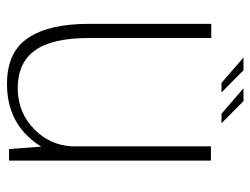

<svg xmlns="http://www.w3.org/2000/svg" viewBox="-106 -622 734 563"><g transform="rotate(90 261.5 -341.0)"><path d="M417.5 0H451.5V-592H409.5V-182Q405 -119 360.5 -75Q311 -25.5 239 -25.5Q165 -25.5 128.5 -75.8Q92 -126 92 -233.5V-593H50.5V-233Q50.5 -117 92 -55.5Q133.5 6 226.5 6Q316.5 6 373.5 -48.5Q396.5 -70.5 410.5 -94.5ZM314 -623H342L277 -687.5H239.5ZM223.5 -623H251.5L186.5 -687.5H149Z"/></g></svg>

Font: Anybody Thin ExtraLight
Style: Regular
Weight: 250
Version: Version 1.113;gftools[0.9.25]